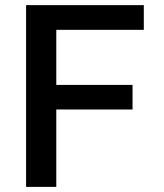

<svg xmlns="http://www.w3.org/2000/svg" viewBox="-20 -731 640 751"><path d="M498.5 -302.7H200.2V0H82V-710.9H542.5V-614.3H200.2V-398.9H498.5Z"/></svg>

Font: TypoPRO Roboto Mono
Style: Regular
Weight: 500
Designer: Google
Version: Version 2.000986; 2015; ttfautohint (v1.3)